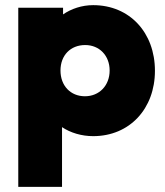

<svg xmlns="http://www.w3.org/2000/svg" viewBox="-20 -519 643 746"><path d="M342 10C484 10 582 -97 582 -244C582 -392 484 -499 342 -499C298 -499 257 -485 225 -463V-489H51V207H221V-25C254 -3 297 10 342 10ZM215 -245C215 -304 254 -344 311 -344C366 -344 406 -303 406 -245C406 -187 366 -145 310 -145C254 -145 215 -186 215 -245Z"/></svg>

Font: MV Cash ExtraBold
Style: Regular
Weight: 800
Designer: Rodrigo Fuenzalida
Foundry: fragTYPE
Version: Version 1.100;Glyphs 3.1.2 (3151)